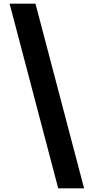

<svg xmlns="http://www.w3.org/2000/svg" viewBox="-20 -853 507 1039"><path d="M32 -833H172L435 166H295Z"/></svg>

Font: Noto Sans Devanagari UI SemiCondensed ExtraBold
Style: Regular
Weight: 800
Width: 4
Designer: Jelle Bosma - Monotype Design Team
Foundry: Monotype Imaging Inc.
Version: Version 2.004; ttfautohint (v1.8.4.7-5d5b)